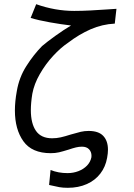

<svg xmlns="http://www.w3.org/2000/svg" viewBox="-20 -727 640 915"><path d="M302 98Q329.5 98 354 88.5Q378.5 79 394.8 62Q411 45 415.5 23Q416 20.5 416 15.5Q416 -3.5 404.2 -15.8Q392.5 -28 370.5 -28Q356.5 -28 342 -24.5Q327.5 -21 307 -14Q279.5 -5.5 261.5 -1.2Q243.5 3 222 3Q132 3 91.5 -53.8Q51 -110.5 51 -200.5Q51 -243 60 -292Q71 -358 105.8 -412.5Q140.5 -467 180.5 -507.5Q204.5 -528 244.2 -556.5Q284 -585 318.5 -605.5Q271.5 -611 218 -620.5Q164.5 -630 126 -641.5L152.5 -707Q242.5 -675 333.5 -675Q369.5 -675 411.5 -677.2Q453.5 -679.5 490 -682L535 -685L531 -650.5Q529 -638 527 -614.5Q467 -611.5 412 -587.5Q357 -563.5 304 -523Q269 -499.5 233 -460.5Q197 -421.5 169.8 -374Q142.5 -326.5 134 -280Q127 -236.5 127 -202Q127 -138.5 151.5 -103.2Q176 -68 228.5 -68Q249.5 -68 269.5 -72.5Q289.5 -77 317.5 -86Q346 -94.5 364.5 -98.8Q383 -103 402.5 -103Q450 -103 472.2 -79.2Q494.5 -55.5 494.5 -13.5Q494.5 3.5 490.5 25Q483 68 458.2 100.2Q433.5 132.5 393.8 150.2Q354 168 303 168Q280 168 263 165Q246 162 214 154.5L221 83Q257.5 98 302 98Z"/></svg>

Font: JuliaMono
Style: Italic
Weight: 400
Italic angle: -9°
Monospace: yes
Designer: cormullion
Foundry: corm
Version: Version 0.057; ttfautohint (v1.8.4)